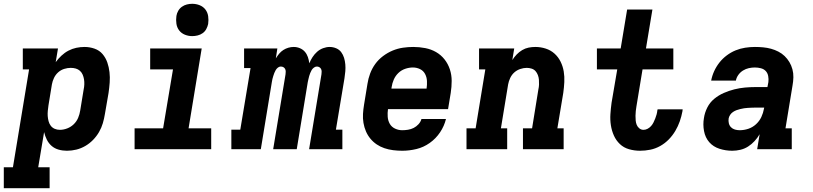

<svg xmlns="http://www.w3.org/2000/svg" viewBox="-55 -785 4275 1010"><path d="M-35 205V95H13L98 -420H65V-530H250L238 -458Q251 -476 268 -492Q285 -508 305 -518.5Q325 -529 346.5 -533.5Q368 -538 390 -538Q417 -538 442.5 -529Q468 -520 484.5 -500.5Q501 -481 509.5 -456.5Q518 -432 521 -405.5Q524 -379 522 -351Q520 -323 516 -296L497 -186Q493 -161 486 -137Q479 -113 466 -90.5Q453 -68 434.5 -49Q416 -30 393.5 -17Q371 -4 346.5 2Q322 8 297 8Q274 8 253 2Q232 -4 216.5 -17.5Q201 -31 191.5 -50Q182 -69 177 -90Q177 -90 177 -90Q177 -90 177 -90L146 95H206V205ZM260 -102Q279 -102 298.5 -109.5Q318 -117 333 -131.5Q348 -146 356 -165Q364 -184 367 -204L385 -314Q388 -327 388.5 -341Q389 -355 387 -367.5Q385 -380 380 -392Q375 -404 365.5 -412.5Q356 -421 343.5 -424.5Q331 -428 317 -428Q300 -428 282.5 -422.5Q265 -417 251 -404.5Q237 -392 229 -375Q221 -358 218 -341L200 -231Q198 -217 196.5 -202.5Q195 -188 196 -174.5Q197 -161 200.5 -147.5Q204 -134 212 -123.5Q220 -113 232.5 -107.5Q245 -102 260 -102Z M653 0V-110H803L855 -420H735V-530H1006L937 -110H1056V0ZM956 -595Q936 -595 917.5 -602.5Q899 -610 887.5 -625Q876 -640 873 -660Q870 -680 873 -701Q875 -715 882.5 -728Q890 -741 902 -749.5Q914 -758 928 -761.5Q942 -765 956 -765Q977 -765 995.5 -757.5Q1014 -750 1025.5 -735Q1037 -720 1040 -700Q1043 -680 1040 -659Q1037 -645 1030 -632Q1023 -619 1011 -610.5Q999 -602 984.5 -598.5Q970 -595 956 -595Z M1162 0V-103H1209L1263 -427H1229V-530H1404L1396 -478Q1404 -491 1413.5 -502.5Q1423 -514 1435.5 -522Q1448 -530 1462 -534Q1476 -538 1490 -538Q1507 -538 1522.5 -531.5Q1538 -525 1548.5 -513Q1559 -501 1564.5 -485Q1570 -469 1572 -452Q1579 -469 1589 -484.5Q1599 -500 1613 -512.5Q1627 -525 1644.5 -531.5Q1662 -538 1679 -538Q1697 -538 1713.5 -531Q1730 -524 1740 -510.5Q1750 -497 1755 -480.5Q1760 -464 1761.5 -446Q1763 -428 1761.5 -410Q1760 -392 1757 -373L1712 -103H1746V0H1571L1636 -394Q1637 -401 1637 -408.5Q1637 -416 1634 -422Q1631 -428 1625 -431.5Q1619 -435 1612 -435Q1604 -435 1596.5 -429.5Q1589 -424 1584.5 -416.5Q1580 -409 1577 -401Q1574 -393 1571.5 -385Q1569 -377 1567.5 -369Q1566 -361 1564 -353L1506 0H1382L1447 -394Q1448 -401 1448 -408.5Q1448 -416 1445 -422Q1442 -428 1436 -431.5Q1430 -435 1422 -435Q1414 -435 1407 -429.5Q1400 -424 1395.5 -416.5Q1391 -409 1388 -401Q1385 -393 1382.5 -385Q1380 -377 1378 -369Q1376 -361 1375 -353L1317 0Z M2061 8Q2037 8 2013 5Q1989 2 1967 -5.5Q1945 -13 1926.5 -25.5Q1908 -38 1893.5 -55.5Q1879 -73 1870 -94Q1861 -115 1857 -138.5Q1853 -162 1854.5 -186Q1856 -210 1860 -234L1878 -344Q1882 -371 1892 -398Q1902 -425 1919 -448.5Q1936 -472 1960 -490Q1984 -508 2010.5 -519Q2037 -530 2064.5 -534Q2092 -538 2119 -538Q2151 -538 2182 -532Q2213 -526 2239 -511Q2265 -496 2283.5 -472.5Q2302 -449 2311.5 -420Q2321 -391 2321 -359.5Q2321 -328 2316 -296L2302 -211H1986Q1983 -191 1984.5 -170.5Q1986 -150 1995.5 -133.5Q2005 -117 2023 -108.5Q2041 -100 2061 -100Q2076 -100 2091.5 -102.5Q2107 -105 2121 -112Q2135 -119 2146.5 -131.5Q2158 -144 2162 -159H2291Q2282 -122 2260 -89Q2238 -56 2205.5 -33Q2173 -10 2135.5 -1Q2098 8 2061 8ZM2004 -319H2189Q2192 -339 2191 -359Q2190 -379 2181 -396Q2172 -413 2154.5 -421.5Q2137 -430 2117 -430Q2097 -430 2076.5 -423Q2056 -416 2040.5 -401Q2025 -386 2016.5 -366.5Q2008 -347 2005 -326Z M2399 0V-110H2447L2498 -420H2465V-530H2650L2640 -469Q2650 -485 2663 -498.5Q2676 -512 2692 -521.5Q2708 -531 2725.5 -534.5Q2743 -538 2761 -538Q2789 -538 2815.5 -529.5Q2842 -521 2862 -503Q2882 -485 2894 -460.5Q2906 -436 2910.5 -409Q2915 -382 2913.5 -353Q2912 -324 2908 -296L2877 -110H2910V0H2696V-110H2744L2777 -314Q2780 -327 2780.5 -340Q2781 -353 2780 -365.5Q2779 -378 2774.5 -390Q2770 -402 2762 -411Q2754 -420 2741.5 -424Q2729 -428 2716 -428Q2699 -428 2681.5 -422Q2664 -416 2650.5 -404Q2637 -392 2629 -375Q2621 -358 2618 -341L2580 -110H2613V0Z M3312 8Q3282 8 3254 0Q3226 -8 3206 -27Q3186 -46 3174.5 -71.5Q3163 -97 3158.5 -126Q3154 -155 3156 -184.5Q3158 -214 3162 -244L3192 -420H3085V-530H3210L3244 -735H3377L3343 -530H3487V-420H3325L3293 -226Q3291 -213 3289.5 -201Q3288 -189 3288 -176Q3288 -163 3289 -151Q3290 -139 3294.5 -128Q3299 -117 3308.5 -109.5Q3318 -102 3330 -102Q3341 -102 3351.5 -107.5Q3362 -113 3370 -122Q3378 -131 3383 -141.5Q3388 -152 3392 -162Q3396 -172 3399 -183Q3402 -194 3403 -205Q3404 -206 3404 -207.5Q3404 -209 3404 -210H3536Q3536 -208 3535.5 -205Q3535 -202 3535 -200Q3530 -173 3521 -147Q3512 -121 3497.5 -96.5Q3483 -72 3463 -51.5Q3443 -31 3418 -17Q3393 -3 3366 2.5Q3339 8 3312 8Z M3797 8Q3762 8 3729.5 -2.5Q3697 -13 3676 -37Q3655 -61 3648.5 -95.5Q3642 -130 3648 -164Q3652 -192 3665.5 -219Q3679 -246 3702 -265Q3725 -284 3752.5 -296Q3780 -308 3808 -315Q3836 -322 3864 -324.5Q3892 -327 3919 -327H3982L3987 -353Q3989 -369 3986 -385Q3983 -401 3973 -411.5Q3963 -422 3947.5 -426Q3932 -430 3916 -430Q3900 -430 3884 -426.5Q3868 -423 3853.5 -414Q3839 -405 3829 -391Q3819 -377 3816 -361H3686Q3691 -387 3702 -411Q3713 -435 3729.5 -456Q3746 -477 3768 -493.5Q3790 -510 3814.5 -520Q3839 -530 3865 -534Q3891 -538 3916 -538Q3938 -538 3959.5 -536Q3981 -534 4001 -528.5Q4021 -523 4039.5 -513.5Q4058 -504 4072.5 -490Q4087 -476 4097.5 -458.5Q4108 -441 4113.5 -420.5Q4119 -400 4118.5 -378.5Q4118 -357 4114 -335L4077 -110H4110V0H3928L3941 -79Q3930 -60 3914.5 -43Q3899 -26 3880 -14Q3861 -2 3839.5 3Q3818 8 3797 8ZM3836 -100Q3859 -100 3881.5 -107.5Q3904 -115 3922 -131.5Q3940 -148 3950 -169.5Q3960 -191 3964 -214L3965 -219H3919Q3909 -219 3899 -218.5Q3889 -218 3879 -217.5Q3869 -217 3859.5 -215.5Q3850 -214 3839.5 -211.5Q3829 -209 3819.5 -205.5Q3810 -202 3801 -196Q3792 -190 3786 -181Q3780 -172 3778 -162Q3776 -149 3779 -136.5Q3782 -124 3790.5 -115.5Q3799 -107 3811 -103.5Q3823 -100 3836 -100Z"/></svg>

Font: Iosevka Curly Slab XBdExObl
Style: Regular
Weight: 800
Width: 7
Italic angle: -9°
Monospace: yes
Designer: Belleve Invis
Foundry: Belleve Invis
Version: Version 11.1.0; ttfautohint (v1.8.3)